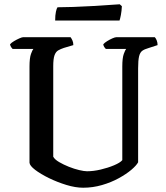

<svg xmlns="http://www.w3.org/2000/svg" viewBox="-20 -878 777 898"><path d="M369 0Q333 0 290.5 -13Q248 -26 209 -45Q170 -64 144.5 -83.5Q119 -103 118 -117V-567Q118 -607 125 -626Q132 -645 136 -649H39Q37 -651 32.5 -657Q28 -663 27 -671Q33 -678 45.5 -685.5Q58 -693 70.5 -698.5Q83 -704 88 -704H310Q314 -699 318.5 -689.5Q323 -680 323 -667L279 -654Q264 -649 252.5 -642.5Q241 -636 235 -619.5Q229 -603 229 -568V-145Q236 -132 256.5 -120Q277 -108 302 -98Q327 -88 350.5 -82.5Q374 -77 387 -77Q417 -77 451 -85Q485 -93 513.5 -105Q542 -117 552 -129V-567Q552 -607 559 -626Q566 -645 570 -649H475Q472 -652 468 -657.5Q464 -663 463 -671Q469 -678 481 -685.5Q493 -693 505.5 -698.5Q518 -704 524 -704H704Q709 -699 713 -689Q717 -679 717 -667L674 -653Q656 -648 645.5 -640.5Q635 -633 630.5 -614.5Q626 -596 626 -558V-119Q618 -104 594.5 -84Q571 -64 535.5 -44.5Q500 -25 457 -12.5Q414 0 369 0ZM238 -782Q238 -807 241.5 -823Q245 -839 249 -844Q280 -844 322.5 -845.5Q365 -847 408.5 -849.5Q452 -852 487.5 -854.5Q523 -857 540 -858L550 -849Q549 -827 545.5 -808.5Q542 -790 539 -782Z"/></svg>

Font: Texturina 72pt SemiBold
Style: Regular
Weight: 600
Designer: Guillermo Torres Carreño
Foundry: Omnibus-Type
Version: Version 1.002; ttfautohint (v1.8.3)